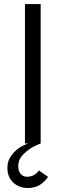

<svg xmlns="http://www.w3.org/2000/svg" viewBox="-20 -710 324 950"><path d="M16.6 0ZM16.6 0ZM181.2 0H103.5V-689.9H181.2ZM117.2 220.2Q74.7 220.2 45.7 193.4Q16.6 166.5 16.6 120.1Q16.6 86.4 35.2 60.8Q53.7 35.2 76.9 20.5Q100.1 5.9 120.6 0H181.2Q169.4 3.9 144.3 16.8Q119.1 29.8 94.7 54.4Q70.3 79.1 70.3 111.8Q70.3 137.7 82.8 151.1Q95.2 164.6 112.8 164.6Q150.9 164.6 172.4 133.3L217.8 165Q198.7 192.4 174.6 206.3Q150.4 220.2 117.2 220.2Z"/></svg>

Font: Acari Sans
Style: Regular
Weight: 400
Designer: Alfredo Marco Pradil and Stefan Peev
Foundry: Hanken Design Co.
Version: Version 1.045;February 4, 2021;FontCreator 13.0.0.2655 64-bi